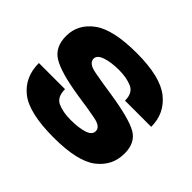

<svg xmlns="http://www.w3.org/2000/svg" viewBox="-153 -894 1109 1109"><g transform="rotate(45 401.5 -339.5)"><path d="M398 3.5Q592 3.5 672.8 -58.8Q753.5 -121 753.5 -221.5Q753.5 -309 691.8 -344.8Q630 -380.5 460 -407Q364 -421 301.5 -433.2Q239 -445.5 239 -482.5Q239 -510.5 282 -525.2Q325 -540 390.5 -540Q449.5 -540 494.2 -521.5Q539 -503 539 -439H753Q753 -548.5 669.5 -615Q586 -681.5 393 -681.5Q200 -681.5 117 -620.2Q34 -559 34 -462.5Q34 -372.5 98 -333.2Q162 -294 324 -268.5Q422.5 -254.5 483.5 -242.5Q544.5 -230.5 544.5 -195Q544.5 -164.5 501.8 -151.2Q459 -138 396 -138Q333 -138 290 -157Q247 -176 247 -241H33.5Q33.5 -126 115.2 -61.2Q197 3.5 398 3.5Z"/></g></svg>

Font: Anybody SemiExpanded ExtraBold
Style: Regular
Weight: 800
Width: 6
Version: Version 1.113;gftools[0.9.25]